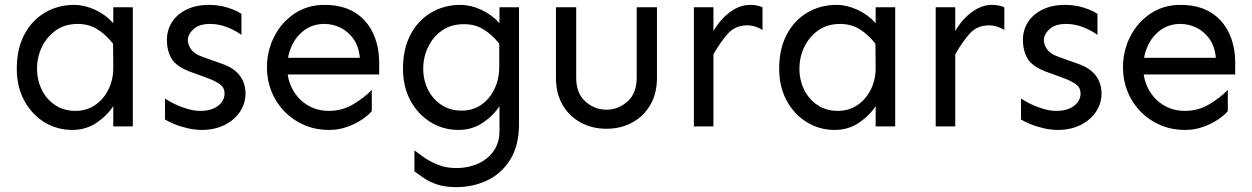

<svg xmlns="http://www.w3.org/2000/svg" viewBox="-20 -518 5132 787"><path d="M276.4 14.6Q213.9 14.6 162.1 -17.1Q110.4 -48.8 79.6 -105.5Q48.8 -162.1 48.8 -236.3Q48.8 -317.4 79.6 -376Q110.4 -434.6 164.1 -466.3Q217.8 -498 284.2 -498Q326.2 -498 369.6 -478Q413.1 -458 444.3 -422.9V-488.3H524.4V0H444.3V-83Q418.9 -43.9 375.5 -14.6Q332 14.6 276.4 14.6ZM289.1 -63.5Q334 -63.5 369.1 -86.9Q404.3 -110.4 424.8 -151.9Q445.3 -193.4 444.3 -245.1L443.4 -338.9Q413.1 -377 378.4 -398.4Q343.8 -419.9 298.8 -419.9Q246.1 -419.9 209 -393.6Q171.9 -367.2 151.9 -325.7Q131.8 -284.2 131.8 -236.3Q131.8 -189.5 151.4 -149.9Q170.9 -110.4 206.5 -86.9Q242.2 -63.5 289.1 -63.5Z M806.6 14.6Q778.3 14.6 747.6 7.3Q716.8 0 692.4 -10.3Q668 -20.5 656.2 -28.3V-114.3Q669.9 -104.5 694.8 -92.3Q719.7 -80.1 748 -71.8Q776.4 -63.5 800.8 -63.5Q846.7 -63.5 873.5 -84Q900.4 -104.5 900.4 -134.8Q900.4 -158.2 882.3 -171.9Q864.3 -185.5 830.1 -198.2L757.8 -224.6Q701.2 -246.1 682.6 -278.8Q664.1 -311.5 664.1 -353.5Q664.1 -395.5 685.1 -427.7Q706.1 -460 745.1 -479Q784.2 -498 835.9 -498Q878.9 -498 916 -485.8Q953.1 -473.6 969.7 -460.9V-375Q949.2 -390.6 914.1 -405.3Q878.9 -419.9 841.8 -419.9Q795.9 -419.9 772.9 -398.4Q750 -377 750 -353.5Q750 -335 763.2 -315.9Q776.4 -296.9 809.6 -285.2L891.6 -255.9Q939.5 -239.3 962.9 -208Q986.3 -176.8 986.3 -134.8Q986.3 -93.8 963.4 -59.6Q940.4 -25.4 899.9 -5.4Q859.4 14.6 806.6 14.6Z M1329.1 14.6Q1273.4 14.6 1227.1 -5.4Q1180.7 -25.4 1146 -61Q1111.3 -96.7 1092.8 -143.1Q1074.2 -189.5 1074.2 -241.2Q1074.2 -310.5 1104.5 -369.1Q1134.8 -427.7 1188 -462.9Q1241.2 -498 1309.6 -498Q1384.8 -498 1434.6 -466.8Q1484.4 -435.5 1509.3 -381.8Q1534.2 -328.1 1534.2 -260.7V-212.9H1149.4V-281.2H1455.1Q1450.2 -329.1 1428.2 -359.4Q1406.2 -389.6 1375 -404.8Q1343.8 -419.9 1309.6 -419.9Q1262.7 -419.9 1228.5 -395Q1194.3 -370.1 1175.8 -329.6Q1157.2 -289.1 1157.2 -241.2Q1157.2 -194.3 1178.2 -153.8Q1199.2 -113.3 1238.3 -88.4Q1277.3 -63.5 1329.1 -63.5Q1381.8 -63.5 1427.2 -90.3Q1472.7 -117.2 1503.9 -149.4V-62.5Q1490.2 -45.9 1463.4 -27.8Q1436.5 -9.8 1401.9 2.4Q1367.2 14.6 1329.1 14.6Z M1850.6 249Q1805.7 249 1773.9 238.8Q1742.2 228.5 1719.7 213.4Q1697.3 198.2 1678.7 184.6V98.6Q1693.4 109.4 1717.3 126.5Q1741.2 143.6 1774.9 157.2Q1808.6 170.9 1850.6 170.9Q1898.4 170.9 1938.5 153.3Q1978.5 135.7 2002.9 101.6Q2027.3 67.4 2027.3 19.5V-83Q2002 -43.9 1958.5 -14.6Q1915 14.6 1859.4 14.6Q1796.9 14.6 1745.1 -17.1Q1693.4 -48.8 1662.6 -105.5Q1631.8 -162.1 1631.8 -236.3Q1631.8 -317.4 1662.6 -376Q1693.4 -434.6 1747.1 -466.3Q1800.8 -498 1867.2 -498Q1909.2 -498 1952.6 -478Q1996.1 -458 2027.3 -422.9V-488.3H2107.4V-9.8Q2107.4 77.1 2072.3 134.8Q2037.1 192.4 1978.5 220.7Q1919.9 249 1850.6 249ZM1872.1 -64.5Q1917 -64.5 1951.7 -87.9Q1986.3 -111.3 2006.3 -152.3Q2026.4 -193.4 2026.4 -245.1V-338.9Q1996.1 -377 1961.4 -397.9Q1926.8 -418.9 1881.8 -418.9Q1829.1 -418.9 1792 -393.1Q1754.9 -367.2 1734.9 -325.7Q1714.8 -284.2 1714.8 -236.3Q1714.8 -189.5 1734.4 -150.4Q1753.9 -111.3 1789.6 -87.9Q1825.2 -64.5 1872.1 -64.5Z M2465.8 9.8Q2407.2 9.8 2360.4 -15.6Q2313.5 -41 2286.1 -87.9Q2258.8 -134.8 2258.8 -199.2V-488.3H2341.8V-199.2Q2341.8 -135.7 2379.4 -102.1Q2417 -68.4 2465.8 -68.4Q2514.6 -68.4 2552.2 -102.1Q2589.8 -135.7 2589.8 -199.2V-488.3H2672.9V-199.2Q2672.9 -134.8 2645.5 -87.9Q2618.2 -41 2571.3 -15.6Q2524.4 9.8 2465.8 9.8Z M2824.2 0V-488.3H2904.3V0ZM2904.3 -294.9V-390.6Q2932.6 -439.5 2972.7 -468.8Q3012.7 -498 3054.7 -498Q3083 -498 3105.5 -488.3V-395.5Q3090.8 -404.3 3075.2 -409.2Q3059.6 -414.1 3043 -414.1Q2993.2 -414.1 2962.4 -378.9Q2931.6 -343.8 2904.3 -294.9Z M3401.4 14.6Q3338.9 14.6 3287.1 -17.1Q3235.4 -48.8 3204.6 -105.5Q3173.8 -162.1 3173.8 -236.3Q3173.8 -317.4 3204.6 -376Q3235.4 -434.6 3289.1 -466.3Q3342.8 -498 3409.2 -498Q3451.2 -498 3494.6 -478Q3538.1 -458 3569.3 -422.9V-488.3H3649.4V0H3569.3V-83Q3543.9 -43.9 3500.5 -14.6Q3457 14.6 3401.4 14.6ZM3414.1 -63.5Q3459 -63.5 3494.1 -86.9Q3529.3 -110.4 3549.8 -151.9Q3570.3 -193.4 3569.3 -245.1L3568.4 -338.9Q3538.1 -377 3503.4 -398.4Q3468.8 -419.9 3423.8 -419.9Q3371.1 -419.9 3334 -393.6Q3296.9 -367.2 3276.9 -325.7Q3256.8 -284.2 3256.8 -236.3Q3256.8 -189.5 3276.4 -149.9Q3295.9 -110.4 3331.5 -86.9Q3367.2 -63.5 3414.1 -63.5Z M3815.4 0V-488.3H3895.5V0ZM3895.5 -294.9V-390.6Q3923.8 -439.5 3963.9 -468.8Q4003.9 -498 4045.9 -498Q4074.2 -498 4096.7 -488.3V-395.5Q4082 -404.3 4066.4 -409.2Q4050.8 -414.1 4034.2 -414.1Q3984.4 -414.1 3953.6 -378.9Q3922.9 -343.8 3895.5 -294.9Z M4315.4 14.6Q4287.1 14.6 4256.3 7.3Q4225.6 0 4201.2 -10.3Q4176.8 -20.5 4165 -28.3V-114.3Q4178.7 -104.5 4203.6 -92.3Q4228.5 -80.1 4256.8 -71.8Q4285.2 -63.5 4309.6 -63.5Q4355.5 -63.5 4382.3 -84Q4409.2 -104.5 4409.2 -134.8Q4409.2 -158.2 4391.1 -171.9Q4373 -185.5 4338.9 -198.2L4266.6 -224.6Q4210 -246.1 4191.4 -278.8Q4172.9 -311.5 4172.9 -353.5Q4172.9 -395.5 4193.8 -427.7Q4214.8 -460 4253.9 -479Q4293 -498 4344.7 -498Q4387.7 -498 4424.8 -485.8Q4461.9 -473.6 4478.5 -460.9V-375Q4458 -390.6 4422.9 -405.3Q4387.7 -419.9 4350.6 -419.9Q4304.7 -419.9 4281.7 -398.4Q4258.8 -377 4258.8 -353.5Q4258.8 -335 4272 -315.9Q4285.2 -296.9 4318.4 -285.2L4400.4 -255.9Q4448.2 -239.3 4471.7 -208Q4495.1 -176.8 4495.1 -134.8Q4495.1 -93.8 4472.2 -59.6Q4449.2 -25.4 4408.7 -5.4Q4368.2 14.6 4315.4 14.6Z M4837.9 14.6Q4782.2 14.6 4735.8 -5.4Q4689.5 -25.4 4654.8 -61Q4620.1 -96.7 4601.6 -143.1Q4583 -189.5 4583 -241.2Q4583 -310.5 4613.3 -369.1Q4643.6 -427.7 4696.8 -462.9Q4750 -498 4818.4 -498Q4893.6 -498 4943.4 -466.8Q4993.2 -435.5 5018.1 -381.8Q5043 -328.1 5043 -260.7V-212.9H4658.2V-281.2H4963.9Q4959 -329.1 4937 -359.4Q4915 -389.6 4883.8 -404.8Q4852.5 -419.9 4818.4 -419.9Q4771.5 -419.9 4737.3 -395Q4703.1 -370.1 4684.6 -329.6Q4666 -289.1 4666 -241.2Q4666 -194.3 4687 -153.8Q4708 -113.3 4747.1 -88.4Q4786.1 -63.5 4837.9 -63.5Q4890.6 -63.5 4936 -90.3Q4981.4 -117.2 5012.7 -149.4V-62.5Q4999 -45.9 4972.2 -27.8Q4945.3 -9.8 4910.6 2.4Q4876 14.6 4837.9 14.6Z"/></svg>

Font: Sen
Style: Regular
Weight: 400
Designer: Kosal Sen, Philatype
Foundry: Philatype
Version: Version 2.000;gftools[0.9.31]